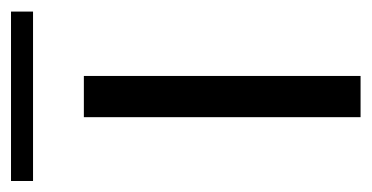

<svg xmlns="http://www.w3.org/2000/svg" viewBox="-194 -480 659 340"><g transform="rotate(-90 135.0 -309.5)"><path d="M98 -490H171V0H98ZM-15 -619H285V-580H-15Z"/></g></svg>

Font: Fahkwang Light
Style: Regular
Weight: 300
Version: Version 1.000; ttfautohint (v1.6)